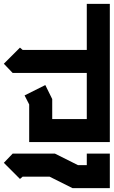

<svg xmlns="http://www.w3.org/2000/svg" viewBox="-32 -740 592 1000"><path d="M420 -720H540V0H120V-196L96 -243L204 -297L240 -224V-120H420V-360H34L-12 -408L72 -492L86 -480H420ZM34 60H254L374 120H420V60H540V240H346L226 180H86L72 192L-12 108Z"/></svg>

Font: SOV_raksil
Style: bold
Weight: 700
Version: Version 1.00